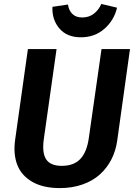

<svg xmlns="http://www.w3.org/2000/svg" viewBox="-20 -942 685 978"><path d="M392.1 -752Q320.8 -752 282.5 -797.1Q244.1 -842.3 247.1 -907.2L326.2 -918.9Q330.6 -888.2 348.9 -870.6Q367.2 -853 398.9 -853Q432.6 -853 457.5 -871.8Q482.4 -890.6 496.1 -921.9L576.2 -902.8Q561 -838.4 511.7 -795.2Q462.4 -752 392.1 -752ZM642.1 -691.9 577.1 -226.1Q569.8 -173.3 547.1 -129.4Q524.4 -85.4 488.3 -53Q452.1 -20.5 399.9 -2.2Q347.7 16.1 285.2 16.1Q200.2 16.1 144.8 -15.6Q89.4 -47.4 68.1 -102.1Q46.9 -156.7 57.1 -230L122.1 -691.9H268.1L203.1 -232.9Q193.4 -163.1 215.3 -130.1Q237.3 -97.2 294.9 -97.2Q355.5 -97.2 388.7 -131.8Q421.9 -166.5 432.1 -236.8L497.1 -691.9Z"/></svg>

Font: FiraGO SemiBold
Style: Italic
Weight: 600
Italic angle: -8°
Designer: bBox Type GmbH
Foundry: bBox Type GmbH
Version: Version 1.001;PS 001.001;hotconv 1.0.88;makeotf.lib2.5.64775